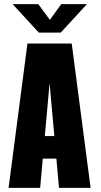

<svg xmlns="http://www.w3.org/2000/svg" viewBox="-20 -911 490 931"><path d="M105.3 -251.3H335.6V-142.1H105.3ZM266.1 0 211.4 -608H229.4L174.7 0H21.6L113.1 -700H327.7L419.3 0ZM401.6 -891.1 274.6 -753H168.1L41.1 -891.1H165.6L221.9 -814.7L277.1 -891.1Z"/></svg>

Font: League Mono Thin Condensed
Style: Regular
Weight: 100
Width: 1
Designer: Tyler Finck
Foundry: The League of Moveable Type / Tyler Finck
Version: Version 2.300;RELEASE